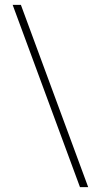

<svg xmlns="http://www.w3.org/2000/svg" viewBox="-20 -742 408 776"><path d="M30.8 0ZM336.4 14.2 64.5 -722.2H31.2L303.2 14.2Z"/></svg>

Font: TypoPRO Playfair Display
Style: Bold
Weight: 700
Designer: Claus Eggers Sørensen
Foundry: Claus Eggers Sørensen
Version: Version 1.004;PS 001.004;hotconv 1.0.70;makeotf.lib2.5.58329